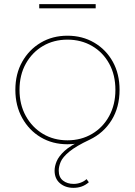

<svg xmlns="http://www.w3.org/2000/svg" viewBox="-20 -692 650 925"><path d="M334 213Q295 213 269 191Q243 169 243 130Q243 109 253 85Q263 61 291 35Q319 9 374 -16L363 -2Q344 1 331 2Q318 3 305 3Q233 3 176.5 -30.5Q120 -64 87 -123.5Q54 -183 54 -259Q54 -336 87 -394.5Q120 -453 176.5 -486.5Q233 -520 305 -520Q377 -520 434 -486.5Q491 -453 523.5 -394.5Q556 -336 556 -259Q556 -175 517.5 -113Q479 -51 412 -19Q346 12 314 38.5Q282 65 272.5 87.5Q263 110 263 130Q263 162 283.5 178Q304 194 335 194Q352 194 368.5 188Q385 182 397 171L408 186Q392 200 373.5 206.5Q355 213 334 213ZM305 -16Q371 -16 423.5 -47Q476 -78 506 -133Q536 -188 536 -259Q536 -331 506 -385.5Q476 -440 423.5 -470.5Q371 -501 305 -501Q239 -501 187 -470.5Q135 -440 104.5 -385.5Q74 -331 74 -259Q74 -188 104.5 -133Q135 -78 187 -47Q239 -16 305 -16ZM169 -652V-672H441V-652Z"/></svg>

Font: Montserrat Alternates Thin
Style: Regular
Weight: 100
Designer: Julieta Ulanovsky
Foundry: Julieta Ulanovsky
Version: Version 9.000